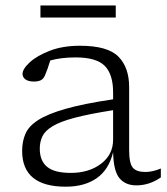

<svg xmlns="http://www.w3.org/2000/svg" viewBox="-20 -694 630 724"><path d="M494.5 5Q453 5 430.5 -22Q408 -49 406.5 -120Q390.5 -54 344.5 -22Q298.5 10 228 10Q63.5 10 63.5 -125Q63.5 -160.5 75.8 -189.2Q88 -218 123.5 -241Q159 -264 227 -283.5Q295 -303 406.5 -319.5V-345.5Q406.5 -414 374.8 -445.8Q343 -477.5 265.5 -477.5Q210 -477.5 169.5 -466Q159.5 -432.5 149.5 -409.5Q143 -395 132.5 -390.8Q122 -386.5 109 -386.5Q86.5 -386.5 75.8 -394.8Q65 -403 65 -415Q65 -434 92.2 -459Q119.5 -484 168.2 -502.8Q217 -521.5 281.5 -521.5Q386 -521.5 426.5 -480.5Q467 -439.5 467 -365.5V-128.5Q467 -78 480.8 -61.8Q494.5 -45.5 528 -45.5Q554.5 -45.5 586.5 -58.5V-25Q543 5 494.5 5ZM130 -133.5Q130 -87.5 157.8 -64.8Q185.5 -42 247 -42Q315.5 -42 361 -76.5Q406.5 -111 406.5 -167.5V-278.5Q317 -264.5 262 -250Q207 -235.5 178.5 -218.2Q150 -201 140 -180.2Q130 -159.5 130 -133.5ZM132.5 -628V-673.5H416.5V-628Z"/></svg>

Font: Newsreader Caption Light
Style: Regular
Weight: 300
Designer: Hugues Gentile
Foundry: Production Type
Version: Version 1.001